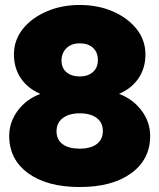

<svg xmlns="http://www.w3.org/2000/svg" viewBox="-20 -740 640 771"><path d="M300 11Q169 11 93 -44.5Q17 -100 17 -194Q17 -250 51.5 -296Q86 -342 142 -363Q91 -385 63.5 -426Q36 -467 36 -521Q36 -579 71.5 -623.5Q107 -668 167 -694Q227 -720 300 -720Q374 -720 433.5 -694Q493 -668 528.5 -623.5Q564 -579 564 -521Q564 -467 536.5 -426Q509 -385 458 -363Q514 -342 548.5 -296Q583 -250 583 -194Q583 -100 507 -44.5Q431 11 300 11ZM300 -433Q333 -433 353 -450.5Q373 -468 373 -499Q373 -530 353.5 -548Q334 -566 300 -566Q267 -566 247 -546.5Q227 -527 227 -497Q227 -467 247 -450Q267 -433 300 -433ZM300 -143Q344 -143 368.5 -161.5Q393 -180 393 -214Q393 -248 368 -266.5Q343 -285 300 -285Q258 -285 232.5 -266Q207 -247 207 -213Q207 -179 231.5 -161Q256 -143 300 -143Z"/></svg>

Font: Livvic Black
Style: Regular
Weight: 900
Designer: Jacques Le Bailly, Baron von Fonthausen
Version: Version 1.001; ttfautohint (v1.8.2)